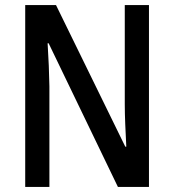

<svg xmlns="http://www.w3.org/2000/svg" viewBox="-20 -800 684 754"><path d="M565 -66V-780H470V-390C470 -341 473 -285 476 -224H472L200 -780H79V-66H174V-461C173 -513 171 -568 167 -630H171L443 -66Z"/></svg>

Font: Noto Sans Malayalam UI Condensed Medium
Style: Regular
Weight: 500
Width: 3
Designer: Jelle Bosma - Monotype Design Team
Foundry: Monotype Imaging Inc.
Version: Version 2.104